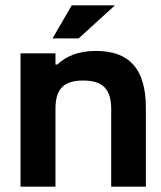

<svg xmlns="http://www.w3.org/2000/svg" viewBox="-20 -700 605 720"><path d="M57 -500V0H188V-291C188 -365 217 -398 292 -398C366 -398 397 -365 397 -291V0H527V-295C527 -442 465 -509 340 -509C273 -509 228 -489 195 -458H188V-500ZM177 -556H275L411 -680H249Z"/></svg>

Font: LT Wave Alt Bold
Style: Regular
Weight: 700
Designer: Daniel Lyons
Version: Version 2.5 (Glyphs App)